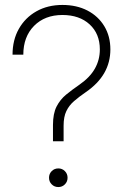

<svg xmlns="http://www.w3.org/2000/svg" viewBox="-20 -757 514 784"><path d="M196.3 -180.2V-246.6Q196.3 -293 210.9 -321.8Q225.6 -350.6 250 -370.6Q274.4 -390.6 304.2 -411.1Q347.2 -440.9 367.4 -476.8Q387.7 -512.7 387.7 -555.2Q387.7 -619.1 345.9 -657.5Q304.2 -695.8 234.9 -695.8Q163.1 -695.8 119.1 -651.4Q75.2 -606.9 75.2 -533.7H31.2Q31.2 -593.8 57.1 -639.4Q83 -685.1 128.9 -710.9Q174.8 -736.8 234.9 -736.8Q293 -736.8 337.2 -713.9Q381.3 -690.9 406 -649.9Q430.7 -608.9 430.7 -555.2Q430.7 -449.7 331.1 -381.3Q302.7 -361.8 282.5 -344.2Q262.2 -326.7 251 -303.5Q239.7 -280.3 239.7 -243.7V-180.2ZM218.3 6.8Q202.1 6.8 191.2 -4.2Q180.2 -15.1 180.2 -31.2Q180.2 -47.4 191.2 -58.3Q202.1 -69.3 218.3 -69.3Q233.9 -69.3 244.9 -58.3Q255.9 -47.4 255.9 -31.2Q255.9 -15.1 244.9 -4.2Q233.9 6.8 218.3 6.8Z"/></svg>

Font: Inter Display ExtraLight
Style: Regular
Weight: 200
Designer: Rasmus Andersson
Foundry: rsms
Version: Version 4.000;git-a52131595